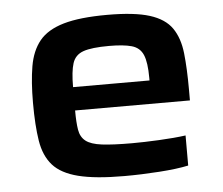

<svg xmlns="http://www.w3.org/2000/svg" viewBox="-43 -566 724 623"><g transform="rotate(-5 318.5 -255.0)"><path d="M338 8Q244 8 188.5 -6Q133 -20 106 -50.5Q79 -81 71 -131Q63 -181 63 -254Q63 -323 71.5 -373Q80 -423 106 -455Q132 -487 185 -502.5Q238 -518 328 -518Q416 -518 465.5 -502.5Q515 -487 537.5 -454.5Q560 -422 565.5 -372Q571 -322 571 -253V-218H197Q197 -179 201 -155Q205 -131 221.5 -118Q238 -105 273.5 -100.5Q309 -96 372 -96Q410 -96 460 -98.5Q510 -101 547 -106V-8Q510 0 451.5 4Q393 8 338 8ZM197 -294H446V-302Q446 -353 435.5 -377.5Q425 -402 398.5 -409.5Q372 -417 325 -417Q268 -417 241 -407.5Q214 -398 205.5 -371.5Q197 -345 197 -294Z"/></g></svg>

Font: Saira Expanded SemiBold
Style: Regular
Weight: 600
Width: 7
Designer: Hector Gatti with collaboration of the Omnibus-Type team
Foundry: Omnibus-Type
Version: Version 1.100; ttfautohint (v1.8.3)